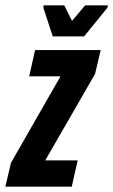

<svg xmlns="http://www.w3.org/2000/svg" viewBox="-46 -697 423 717"><path d="M-26 0 -5 -89 180 -412H63L85 -510H330L309 -421L123 -98H244L222 0ZM151 -561 116 -668 117 -677H194L223 -619L272 -677H357L355 -668L268 -561Z"/></svg>

Font: Saira Ultra Condensed ExtraBold
Style: Italic
Weight: 800
Width: 1
Italic angle: -12°
Designer: Hector Gatti with collaboration of the Omnibus-Type team
Foundry: Omnibus-Type
Version: Version 1.001; ttfautohint (v1.8)